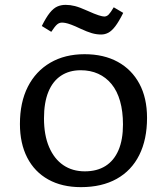

<svg xmlns="http://www.w3.org/2000/svg" viewBox="-20 -756 683 790"><path d="M313 14Q235 14 178.5 -17.5Q122 -49 92 -107.5Q62 -166 62 -246Q62 -335 94.5 -399Q127 -463 187 -498Q247 -533 328 -533Q407 -533 464.5 -501.5Q522 -470 553.5 -411.5Q585 -353 585 -271Q585 -182 553 -118Q521 -54 460 -20Q399 14 313 14ZM329 -51Q379 -51 414 -73Q449 -95 467.5 -138Q486 -181 486 -244Q486 -298 474 -340Q462 -382 439 -410Q416 -438 384 -452.5Q352 -467 312 -467Q265 -467 231 -444.5Q197 -422 179 -378Q161 -334 161 -269Q161 -200 182 -151Q203 -102 240.5 -76.5Q278 -51 329 -51ZM396 -614Q377 -614 358 -619.5Q339 -625 311 -638Q288 -649 273 -654.5Q258 -660 249.5 -661.5Q241 -663 235 -663Q224 -663 215 -655.5Q206 -648 191 -625L152 -649Q170 -685 185 -703.5Q200 -722 215.5 -729Q231 -736 250 -736Q269 -736 288.5 -731Q308 -726 339 -712Q370 -698 386 -693Q402 -688 409 -688Q419 -688 427 -696Q435 -704 448 -726L487 -703Q469 -667 454.5 -648Q440 -629 426 -621.5Q412 -614 396 -614Z"/></svg>

Font: Literata Variable Black
Style: Regular
Weight: 900
Designer: Latin by Veronika Burian and Jose Scaglione. Greek by Irene Vlachou. Cyrillic by Vera Evstafieva.
Foundry: TypeTogether
Version: Version 3.021